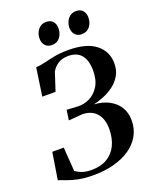

<svg xmlns="http://www.w3.org/2000/svg" viewBox="-173 -1052 926 1156"><g transform="rotate(-20 290.0 -473.5)"><path d="M223.5 8.5Q164.5 8.5 123 -0.5Q81.5 -9.5 54 -20.5Q26.5 -31.5 8.5 -36.5L36 -209H109.5L120.5 -55.5Q132.5 -47 146.8 -40Q161 -33 179.2 -29Q197.5 -25 222 -25Q281 -25 322 -49.2Q363 -73.5 384.2 -118Q405.5 -162.5 405.5 -222.5Q405.5 -286.5 372.8 -323Q340 -359.5 282 -359.5L194.5 -352.5L203.5 -417L276 -413Q314.5 -411.5 350.8 -429.5Q387 -447.5 410.8 -486Q434.5 -524.5 434.5 -585.5Q434.5 -649 406.8 -683.8Q379 -718.5 323 -718.5Q282.5 -718.5 256.2 -700.8Q230 -683 216 -658L178 -541.5H93L119 -720.5Q148 -722 178.8 -729.8Q209.5 -737.5 247 -744.8Q284.5 -752 333.5 -752Q452 -752 510.8 -705Q569.5 -658 569.5 -582Q569.5 -537.5 550.2 -504.8Q531 -472 500.5 -449.2Q470 -426.5 435 -412.5Q400 -398.5 369 -391.5Q422.5 -388.5 463.2 -367.5Q504 -346.5 527 -310.2Q550 -274 550 -224.5Q550 -169 525.2 -125.8Q500.5 -82.5 456 -52.5Q411.5 -22.5 352 -7Q292.5 8.5 223.5 8.5ZM254 -813.5Q227.5 -813.5 212 -830.8Q196.5 -848 197 -876Q197 -908.5 216.2 -932.5Q235.5 -956.5 267 -956.5Q297 -956.5 311.5 -938.8Q326 -921 325.5 -896Q325.5 -861.5 306.8 -837.5Q288 -813.5 254 -813.5ZM445.5 -813.5Q419 -813.5 403.5 -830.8Q388 -848 388 -876Q388.5 -908.5 407.8 -932.5Q427 -956.5 458.5 -956.5Q488.5 -956.5 502.8 -938.8Q517 -921 517 -896Q517 -861.5 498.2 -837.5Q479.5 -813.5 445.5 -813.5Z"/></g></svg>

Font: Merriweather 120pt SemiBold
Style: Italic
Weight: 600
Italic angle: -7.8°
Version: Version 2.101